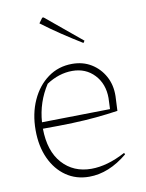

<svg xmlns="http://www.w3.org/2000/svg" viewBox="-81 -761 630 826"><g transform="rotate(-10 234.0 -348.5)"><path d="M242 6Q185 6 141.5 -24Q98 -54 73.5 -107.5Q49 -161 49 -231Q49 -303 75 -360.5Q101 -418 147 -451.5Q193 -485 253 -485Q300 -485 336 -463Q372 -441 393 -403Q414 -365 413 -316L410 -252Q362 -245 314.5 -240.5Q267 -236 211 -234Q155 -232 81 -232Q82 -134 130.5 -80Q179 -26 257 -26Q327 -26 407 -69L410 -62Q328 6 242 6ZM135 -419Q88 -347 82 -260L380 -265L382 -313Q382 -375 344.5 -415Q307 -455 248 -455Q190 -455 135 -419ZM317 -565Q273 -592 229.5 -621Q186 -650 145 -681L161 -703H167L323 -574Z"/></g></svg>

Font: Piazzolla Thin
Style: Regular
Weight: 100
Designer: Juan Pablo del Peral
Foundry: Huerta Tipografica
Version: Version 1.330